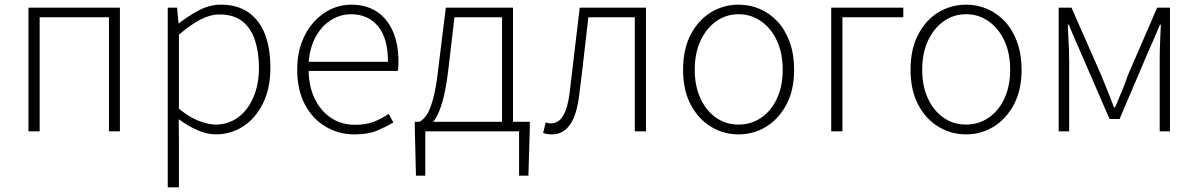

<svg xmlns="http://www.w3.org/2000/svg" viewBox="-20 -563 5137 823"><path d="M102 0V-530H494V0H447V-489H150V0Z M699 240V-530H739L745 -463H747Q786 -494 832 -518.5Q878 -543 927 -543Q998 -543 1045.5 -509.5Q1093 -476 1116 -415.5Q1139 -355 1139 -273Q1139 -183 1106.5 -118.5Q1074 -54 1021 -20.5Q968 13 905 13Q868 13 827.5 -4.5Q787 -22 746 -52L747 46V240ZM904 -29Q958 -29 1000 -59.5Q1042 -90 1066 -145.5Q1090 -201 1090 -273Q1090 -338 1073 -390Q1056 -442 1019 -471.5Q982 -501 920 -501Q881 -501 838 -478.5Q795 -456 747 -414V-97Q792 -60 833 -44.5Q874 -29 904 -29Z M1499 13Q1432 13 1376 -20Q1320 -53 1287 -115Q1254 -177 1254 -264Q1254 -329 1273 -380.5Q1292 -432 1325 -468.5Q1358 -505 1399 -524Q1440 -543 1485 -543Q1548 -543 1593 -514.5Q1638 -486 1663 -431Q1688 -376 1688 -298Q1688 -289 1687.5 -279.5Q1687 -270 1685 -259H1303Q1304 -192 1329 -140Q1354 -88 1398.5 -58Q1443 -28 1503 -28Q1547 -28 1581.5 -41Q1616 -54 1646 -75L1666 -38Q1634 -19 1596 -3Q1558 13 1499 13ZM1303 -298H1643Q1643 -400 1600 -451Q1557 -502 1485 -502Q1440 -502 1400.5 -478Q1361 -454 1335 -408.5Q1309 -363 1303 -298Z M1803 0V190H1763L1758 -14V-41H2251V-14L2245 190H2205V0ZM2132 -15V-489H1928L1903 -275Q1894 -197 1882 -148.5Q1870 -100 1856.5 -72.5Q1843 -45 1829 -32.5Q1815 -20 1804 -13L1778 -41Q1795 -50 1809 -70.5Q1823 -91 1836.5 -139.5Q1850 -188 1860 -280L1891 -530H2179V-15Z M2347 13Q2334 13 2325.5 11.5Q2317 10 2308 7L2319 -38Q2324 -37 2329 -35.5Q2334 -34 2341 -34Q2374 -34 2394 -67Q2414 -100 2422 -168Q2433 -259 2443.5 -349.5Q2454 -440 2465 -530H2749V0H2701V-489H2502Q2492 -406 2483 -324Q2474 -242 2463 -158Q2453 -71 2423.5 -29Q2394 13 2347 13Z M3146 13Q3082 13 3028 -19.5Q2974 -52 2941 -114Q2908 -176 2908 -264Q2908 -353 2941 -415.5Q2974 -478 3028 -510.5Q3082 -543 3146 -543Q3194 -543 3237 -524.5Q3280 -506 3313 -470.5Q3346 -435 3365 -382.5Q3384 -330 3384 -264Q3384 -176 3350.5 -114Q3317 -52 3263.5 -19.5Q3210 13 3146 13ZM3146 -29Q3200 -29 3243 -58.5Q3286 -88 3310.5 -141Q3335 -194 3335 -264Q3335 -335 3310.5 -388Q3286 -441 3243 -471.5Q3200 -502 3146 -502Q3092 -502 3049.5 -471.5Q3007 -441 2982.5 -388Q2958 -335 2958 -264Q2958 -194 2982.5 -141Q3007 -88 3049.5 -58.5Q3092 -29 3146 -29Z M3543 0V-530H3852V-489H3591V0Z M4121 13Q4057 13 4003 -19.5Q3949 -52 3916 -114Q3883 -176 3883 -264Q3883 -353 3916 -415.5Q3949 -478 4003 -510.5Q4057 -543 4121 -543Q4169 -543 4212 -524.5Q4255 -506 4288 -470.5Q4321 -435 4340 -382.5Q4359 -330 4359 -264Q4359 -176 4325.5 -114Q4292 -52 4238.5 -19.5Q4185 13 4121 13ZM4121 -29Q4175 -29 4218 -58.5Q4261 -88 4285.5 -141Q4310 -194 4310 -264Q4310 -335 4285.5 -388Q4261 -441 4218 -471.5Q4175 -502 4121 -502Q4067 -502 4024.5 -471.5Q3982 -441 3957.5 -388Q3933 -335 3933 -264Q3933 -194 3957.5 -141Q3982 -88 4024.5 -58.5Q4067 -29 4121 -29Z M4518 0V-530H4573L4701 -239Q4715 -205 4728.5 -171.5Q4742 -138 4755 -103H4760Q4774 -138 4788.5 -171.5Q4803 -205 4814 -239L4940 -530H4995V0H4951V-303Q4951 -324 4951.5 -350Q4952 -376 4953.5 -403.5Q4955 -431 4956 -457H4952Q4940 -428 4928 -400.5Q4916 -373 4904 -346L4779 -53H4736L4609 -346Q4597 -373 4585 -400.5Q4573 -428 4562 -457H4557Q4558 -431 4559.5 -403.5Q4561 -376 4562 -350Q4563 -324 4563 -303V0Z"/></svg>

Font: Noto Sans KR ExtraLight
Style: Regular
Weight: 250
Designer: Ryoko NISHIZUKA  (kana, bopomofo & ideographs); Paul D. Hunt (Latin, Greek & Cyrillic); Sandoll Communications , Soo-you
Foundry: Adobe
Version: Version 2.004-H2;hotconv 1.0.118;makeotfexe 2.5.65603